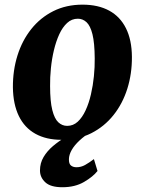

<svg xmlns="http://www.w3.org/2000/svg" viewBox="-20 -588 622 826"><path d="M335 -568Q402.5 -568 449.8 -542.2Q497 -516.5 522 -466.2Q547 -416 547.5 -343.5Q548 -271 527.8 -206.5Q507.5 -142 468.2 -92.8Q429 -43.5 372.8 -15Q316.5 13.5 245 13.5Q179 13.5 132.2 -12.5Q85.5 -38.5 61 -89Q36.5 -139.5 35.5 -212Q35 -285 55.2 -349.5Q75.5 -414 114.5 -463Q153.5 -512 209.2 -540Q265 -568 335 -568ZM315 -507.5Q288.5 -507.5 268.8 -489.2Q249 -471 235 -440.5Q221 -410 212 -372.2Q203 -334.5 199 -294.5Q195 -254.5 195.5 -218Q195.5 -152 205 -114.5Q214.5 -77 231 -61.8Q247.5 -46.5 269 -46.5Q295 -46.5 314.5 -64.5Q334 -82.5 348.2 -113.2Q362.5 -144 371.2 -182Q380 -220 384 -260Q388 -300 387.5 -337Q387 -403.5 377.8 -440.5Q368.5 -477.5 352.2 -492.5Q336 -507.5 315 -507.5ZM248.5 217.5Q197.5 217.5 174.8 196.2Q152 175 152 145.5Q152 113.5 167.5 87.5Q183 61.5 207.8 40.5Q232.5 19.5 260.8 2.8Q289 -14 314.5 -27L341 -35.5L375 -23.5Q344 -4 322 16.5Q300 37 288.5 57.2Q277 77.5 276.5 96.5Q276 116.5 285.2 124Q294.5 131.5 309 131.5Q328.5 131.5 346 121.8Q363.5 112 384 96.5L399.5 147.5Q380.5 172 341.5 194.8Q302.5 217.5 248.5 217.5Z"/></svg>

Font: Merriweather 20pt ExtraBold
Style: Italic
Weight: 800
Italic angle: -7.8°
Version: Version 2.101